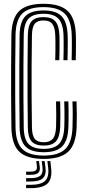

<svg xmlns="http://www.w3.org/2000/svg" viewBox="-20 -828 458 1011"><path d="M210.5 8.8Q120.2 8.8 80.9 -30Q41.5 -68.8 40 -157.5Q38.8 -243.5 38.5 -325.2Q38.2 -407 38.6 -486Q39 -565 40 -642.5Q41.5 -731.2 80.8 -769.6Q120 -808 209.2 -808Q296.5 -808 336.6 -770.1Q376.8 -732.2 379.5 -642.5Q380 -631 380 -614.5Q380 -598 379.9 -579.5Q379.8 -561 379.5 -543.1Q379.2 -525.2 378.8 -511H357.2Q357.8 -529.2 358.1 -554.2Q358.5 -579.2 358.4 -603.1Q358.2 -627 357.8 -642Q355.2 -722.5 320.4 -756.5Q285.5 -790.5 209.2 -790.5Q130.8 -790.5 96.8 -756.1Q62.8 -721.8 61.8 -642.2Q60.5 -560.8 60.1 -479.4Q59.8 -398 60.1 -317.5Q60.5 -237 61.8 -157.8Q62.8 -78 97.4 -43.4Q132 -8.8 210.5 -8.8Q288 -8.8 323.5 -43.1Q359 -77.5 361.8 -158Q362.8 -187.2 362.9 -222.8Q363 -258.2 361.5 -294.2H383Q384.2 -262 384.4 -224.9Q384.5 -187.8 383.5 -157.5Q380.2 -68.2 339.9 -29.8Q299.5 8.8 210.5 8.8ZM210.5 -26.5Q143.2 -26.5 113.9 -56.9Q84.5 -87.2 83.2 -158.2Q82.2 -238.8 81.8 -318.8Q81.2 -398.8 81.8 -479.2Q82.2 -559.8 83.2 -642Q84.2 -712.8 113.6 -742.9Q143 -773 209.2 -773Q274.5 -773 304.1 -742.9Q333.8 -712.8 336.2 -642Q336.8 -631 336.8 -614Q336.8 -597 336.6 -578.1Q336.5 -559.2 336.2 -541.5Q336 -523.8 335.5 -511H314Q314.8 -535.8 315 -560.5Q315.2 -585.2 315.1 -606.2Q315 -627.2 314.5 -641Q312.8 -701.8 288.5 -728.6Q264.2 -755.5 209.2 -755.5Q154 -755.5 129.9 -729.4Q105.8 -703.2 105 -642Q103.8 -562.5 103.4 -482.5Q103 -402.5 103.4 -321.4Q103.8 -240.2 105 -157.2Q105.8 -95.5 130.4 -69.8Q155 -44 210.2 -44Q266.5 -44 291.4 -70.9Q316.2 -97.8 318.5 -159.2Q319.2 -178 319.4 -199.8Q319.5 -221.5 319.4 -245.4Q319.2 -269.2 318.2 -294.2H340Q340.8 -272.8 341 -248.6Q341.2 -224.5 341.1 -201.1Q341 -177.8 340.2 -157.8Q337.5 -86.5 306.9 -56.5Q276.2 -26.5 210.5 -26.5ZM210.2 -61.5Q166 -61.5 146.6 -83.2Q127.2 -105 126.5 -157.5Q125.5 -236.5 125 -317Q124.5 -397.5 125 -479Q125.5 -560.5 126.5 -642Q127.2 -694 146.2 -715.9Q165.2 -737.8 209.2 -737.8Q252.2 -737.8 271.6 -715.5Q291 -693.2 293 -641Q293.5 -626.2 293.5 -605.4Q293.5 -584.5 293.4 -560.2Q293.2 -536 292.2 -511H270.8Q271.5 -536 271.8 -561Q272 -586 271.9 -606.6Q271.8 -627.2 271.2 -639.5Q270 -681.5 256.2 -700.9Q242.5 -720.2 209.2 -720.2Q176.5 -720.2 162.6 -702.5Q148.8 -684.8 148.2 -641.5Q146.8 -560 146.4 -480.4Q146 -400.8 146.4 -321Q146.8 -241.2 148.2 -157.8Q148.8 -114.8 163 -96.9Q177.2 -79 210.2 -79Q242.8 -79 258.1 -97.2Q273.5 -115.5 275.2 -160Q276.2 -184.5 276.2 -222.2Q276.2 -260 275 -294.2H296.8Q297.8 -261.8 297.9 -225.1Q298 -188.5 297 -160Q294.8 -106.5 274.9 -84Q255 -61.5 210.2 -61.5ZM229.5 20H245L249 54.2Q256 112.5 230.8 137.6Q205.5 162.8 140.5 162.8H117.5V145.2H140.5Q196 145.2 217.8 124Q239.5 102.8 233.5 54.2ZM171 20H185L189 47.5Q192.8 71.8 181.5 82.1Q170.2 92.5 140.5 92.5H117.5V75.8H140.5Q160.8 75.8 168.4 69.2Q176 62.8 174.2 47.5ZM199.5 20H215L219 51Q224.8 92 206.4 109.9Q188 127.8 140.5 127.8H117.5V110H140.5Q178.5 110 193.1 96.4Q207.8 82.8 203.5 51Z"/></svg>

Font: Big Shoulders Inline Display Thin
Style: Bold
Weight: 700
Version: Version 2.002